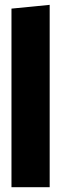

<svg xmlns="http://www.w3.org/2000/svg" viewBox="-20 -780 255 800"><path d="M187 -759.8V0H27.8V-744.1Z"/></svg>

Font: Fira Sans Compressed Heavy
Style: Regular
Weight: 900
Width: 1
Designer: Carrois Corporate & Edenspiekermann AG
Foundry: Carrois Corporate GbR & Edenspiekermann AG
Version: Version 4.203;PS 004.203;hotconv 1.0.88;makeotf.lib2.5.64775